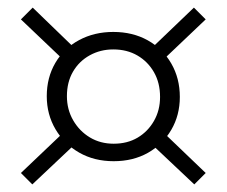

<svg xmlns="http://www.w3.org/2000/svg" viewBox="-20 -582 596 505"><path d="M279 -158Q228 -158 188.5 -180.5Q149 -203 126 -242Q103 -281 103 -329Q103 -378 125.5 -416.5Q148 -455 188 -476.5Q228 -498 278 -498Q329 -498 368.5 -476Q408 -454 430.5 -415Q453 -376 453 -327Q453 -279 430.5 -240.5Q408 -202 369 -180Q330 -158 279 -158ZM65 -97 35 -127 158 -244 188 -213ZM158 -414 35 -531 66 -562 187 -445ZM279 -204Q315 -204 342 -220Q369 -236 385 -264Q401 -292 401 -327Q401 -364 385 -392Q369 -420 341.5 -436Q314 -452 278 -452Q244 -452 216 -436.5Q188 -421 172 -393.5Q156 -366 156 -329Q156 -294 172.5 -265.5Q189 -237 216.5 -220.5Q244 -204 279 -204ZM491 -97 368 -213 400 -243 521 -127ZM400 -416 370 -447 490 -562 521 -531Z"/></svg>

Font: Ysabeau Office Light
Style: Regular
Weight: 300
Designer: Christian Thalmann (Catharsis Fonts)
Version: Version 2.001;gftools[0.9.30]; featfreeze: tnum,lnum,ss02